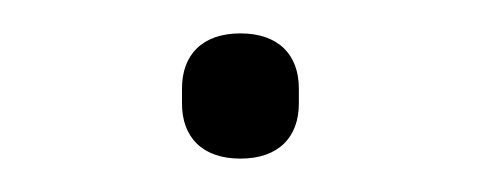

<svg xmlns="http://www.w3.org/2000/svg" viewBox="-20 -88 288 115"><path d="M124 7C147 7 159 -6 159 -26V-35C159 -55 147 -68 124 -68C101 -68 89 -55 89 -35V-26C89 -6 101 7 124 7Z"/></svg>

Font: IBM Plex Arabic ExtraLight
Style: Regular
Weight: 200
Designer: Mike Abbink, Paul van der Laan, Pieter van Rosmalen, Wael Morcos, Khajak Apelian
Foundry: Bold Monday
Version: Version 1.0